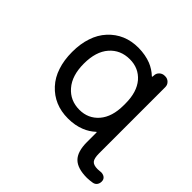

<svg xmlns="http://www.w3.org/2000/svg" viewBox="-225 -1004 1450 1450"><g transform="rotate(45 500.0 -278.5)"><path d="M888.7 207Q787.1 207 742.2 162.1Q697.3 117.2 697.3 15.6V-86.9Q697.3 -88.9 695.8 -89.8Q694.3 -90.8 692.4 -88.9Q653.3 -52.7 604.5 -33.2Q544.9 -8.8 469.7 -8.8Q395.5 -8.8 335.4 -34.2Q275.4 -59.6 229 -109.9Q182.6 -160.2 160.2 -229.5Q136.7 -298.8 136.7 -386.7Q136.7 -474.6 160.2 -543Q182.6 -612.3 229 -662.6Q275.4 -712.9 335.4 -738.3Q395.5 -763.7 469.7 -763.7Q544.9 -762.7 604.5 -739.3Q654.3 -718.8 692.4 -682.6Q694.3 -680.7 696.3 -681.6Q698.2 -682.6 698.2 -684.6L699.2 -696.3Q699.2 -720.7 716.8 -737.3Q734.4 -753.9 758.8 -753.9H764.6Q788.1 -753.9 805.2 -737.3Q822.3 -720.7 822.3 -696.3V10.7Q822.3 64.5 838.9 84Q855.5 103.5 898.4 103.5Q911.1 103.5 924.8 101.6Q930.7 100.6 935.5 100.6Q950.2 100.6 963.9 107.4Q982.4 117.2 986.3 136.7Q987.3 143.6 987.3 150.4Q987.3 165 979.5 178.7Q967.8 197.3 946.3 201.2Q918 206.1 888.7 207ZM484.4 -656.2Q384.8 -656.2 323.2 -585.9Q261.7 -515.6 261.7 -387.2Q261.7 -258.8 324.2 -187.5Q385.7 -116.2 484.4 -116.2Q578.1 -116.2 637.7 -184.6Q697.3 -253.9 697.3 -377V-396.5Q697.3 -518.6 638.7 -587.9Q579.1 -656.2 484.4 -656.2Z"/></g></svg>

Font: Rounded Mgen+ 2m medium
Style: Regular
Weight: 500
Designer: [Source Han Sans]
Ryoko NISHIZUKA  (kana & ideographs); Paul D. Hunt (Latin, Greek & Cyrillic); Wenlong ZHANG  (bopomofo
Version: Version 1.059.20150602